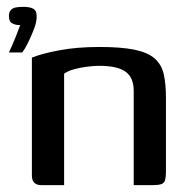

<svg xmlns="http://www.w3.org/2000/svg" viewBox="-20 -540 544 560"><path d="M6 -387Q16 -408 25 -430.5Q34 -453 39 -467Q38 -467 36 -467Q34 -467 32 -467Q22 -468 14 -473Q6 -478 6 -493Q6 -505 12 -511Q18 -517 27 -518.5Q36 -520 49 -520Q67 -520 77 -514.5Q87 -509 87 -492Q87 -476 79 -455Q71 -434 61.5 -415Q52 -396 45 -387ZM101 0Q73 0 73 -28V-372Q103 -384 154 -393.5Q205 -403 270 -403Q334 -403 372.5 -395Q411 -387 431 -369.5Q451 -352 457.5 -324Q464 -296 464 -255V-38Q464 -24 461.5 -15Q459 -6 450.5 -3Q442 0 425 0H370V-275Q370 -314 346 -331Q322 -348 270 -348Q254 -348 234 -345.5Q214 -343 196 -338Q178 -333 167 -325V0Z"/></svg>

Font: Genos Thin Medium
Style: Regular
Weight: 500
Version: Version 1.010